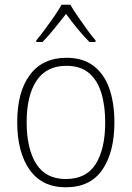

<svg xmlns="http://www.w3.org/2000/svg" viewBox="-20 -784 559 814"><path d="M465 -265Q465 -139 414 -64.5Q363 10 259 10Q158 10 105.5 -64.5Q53 -139 53 -266Q53 -395 107 -467Q161 -539 262 -539Q332 -539 377 -504.5Q422 -470 443.5 -408.5Q465 -347 465 -265ZM93 -266Q93 -154 133.5 -89.5Q174 -25 259 -25Q346 -25 386 -89Q426 -153 426 -265Q426 -336 409.5 -390Q393 -444 357 -474.5Q321 -505 262 -505Q177 -505 135 -442Q93 -379 93 -266ZM278 -764Q291 -742 310.5 -713.5Q330 -685 350 -657.5Q370 -630 385 -613V-606H359Q334 -631 307.5 -663.5Q281 -696 260 -725Q238 -697 211.5 -664Q185 -631 160 -606H134V-613Q150 -632 170.5 -659.5Q191 -687 210 -714.5Q229 -742 241 -764Z"/></svg>

Font: Noto Sans Lao Looped SemiCondensed ExtraLight
Style: Regular
Weight: 200
Width: 4
Designer: Mark Frömberg, Ben Mitchell
Foundry: The Fontpad Ltd
Version: Version 1.002; ttfautohint (v1.8.4.7-5d5b)